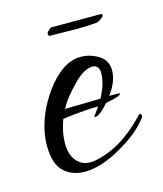

<svg xmlns="http://www.w3.org/2000/svg" viewBox="-65 -384 379 447"><g transform="rotate(-15 124.5 -160.5)"><path d="M87 12Q57 12 37 -6.5Q17 -25 17 -70Q17 -82 19 -96Q28 -147 61 -193Q102 -249 146 -249Q169 -249 189 -236.5Q209 -224 209 -200Q209 -173 187 -144H207Q212 -144 213 -143Q213 -137 176 -130Q154 -105 143 -105Q141 -105 141 -107Q141 -106 156 -127Q143 -127 121.5 -125.5Q100 -124 70 -120Q59 -90 59 -64Q59 -31 77 -16Q88 -6 104 -6Q107 -6 110 -6Q113 -6 116 -7Q180 -18 240 -81Q245 -88 248 -83Q249 -82 249 -80Q249 -76 243 -70Q222 -43 177 -17Q127 12 87 12ZM80 -141Q94 -142 116 -142L166 -143Q177 -165 180 -178Q183 -191 183 -199Q183 -220 167 -220Q147 -220 123 -196Q109 -182 98 -168.5Q87 -155 80 -141ZM153 -314Q136 -314 119.5 -314.5Q103 -315 89 -315Q86 -317 86 -320Q86 -325 97 -333H216Q221 -333 221 -330Q221 -327 214.5 -322Q208 -317 203 -316Q191 -315 178.5 -314.5Q166 -314 153 -314Z"/></g></svg>

Font: Lovers Quarrel
Style: Regular
Weight: 400
Designer: Robert E. Leuschke
Foundry: Robert E. Leuschke
Version: Version 1.010; ttfautohint (v1.8.3)